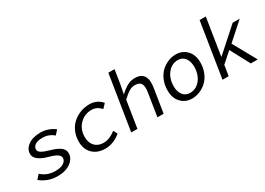

<svg xmlns="http://www.w3.org/2000/svg" viewBox="-10 -1461 3046 2209"><g transform="rotate(-30 1513.5 -357.0)"><path d="M308.1 13.2Q241.2 13.2 183.3 -9Q125.5 -31.2 83 -66.9L130.9 -121.1Q169.4 -86.9 214.4 -69.3Q259.3 -51.8 320.8 -51.8Q389.2 -51.8 427 -77.4Q464.8 -103 464.8 -141.1Q464.8 -168.9 431.9 -191.2Q398.9 -213.4 321.8 -233.9Q249 -253.4 204.1 -287.4Q159.2 -321.3 159.2 -367.2Q159.2 -432.6 220.2 -477.3Q281.2 -522 387.2 -522Q439 -522 488 -503.9Q537.1 -485.8 571.8 -458L522.9 -403.8Q459 -458 377 -458Q306.2 -458 275.1 -434.6Q244.1 -411.1 244.1 -377Q244.1 -349.6 278.3 -329.3Q312.5 -309.1 377.9 -291Q466.3 -266.1 508.1 -234.4Q549.8 -202.6 549.8 -154.8Q549.8 -84.5 483.6 -35.6Q417.5 13.2 308.1 13.2Z M943.8 13.2Q840.8 13.2 778.3 -46.4Q715.8 -106 715.8 -210Q715.8 -281.2 742.4 -341.3Q769 -401.4 813.5 -440.2Q857.9 -479 914.8 -500.5Q971.7 -522 1033.7 -522Q1136.2 -522 1198.7 -446.8L1148.4 -394Q1094.7 -454.1 1025.4 -454.1Q930.2 -454.1 866 -387.9Q801.8 -321.8 801.8 -221.2Q801.8 -145.5 844.2 -100.3Q886.7 -55.2 960.4 -55.2Q1037.1 -55.2 1121.6 -120.1L1149.4 -66.9Q1051.3 13.2 943.8 13.2Z M1292 0 1407.2 -727.1H1489.3L1460.4 -543L1437 -420.9Q1487.8 -469.2 1535.9 -495.6Q1584 -522 1637.2 -522Q1804.7 -522 1772.5 -316.9L1722.2 0H1640.1L1688 -306.2Q1700.2 -380.9 1679.4 -416Q1658.7 -451.2 1599.1 -451.2Q1558.1 -451.2 1521.7 -429.4Q1485.4 -407.7 1430.2 -356L1374 0Z M2096.7 13.2Q2008.8 13.2 1951.9 -46.6Q1895 -106.4 1895 -209Q1895 -280.3 1919.4 -340.3Q1943.8 -400.4 1984.1 -439.5Q2024.4 -478.5 2075.7 -500.2Q2127 -522 2181.6 -522Q2269 -522 2326.4 -462.4Q2383.8 -402.8 2383.8 -299.8Q2383.8 -229 2359.1 -168.9Q2334.5 -108.9 2294.2 -69.8Q2253.9 -30.8 2202.4 -8.8Q2150.9 13.2 2096.7 13.2ZM2107.9 -55.2Q2189 -55.2 2243.4 -123Q2297.9 -190.9 2297.9 -293.9Q2297.9 -366.2 2263.9 -410.2Q2230 -454.1 2170.9 -454.1Q2089.8 -454.1 2034.9 -385.7Q1980 -317.4 1980 -214.8Q1980 -142.1 2014.2 -98.6Q2048.3 -55.2 2107.9 -55.2Z M2504.4 0 2619.6 -727.1H2701.7L2624.5 -236.8H2628.4L2933.6 -509.8H3027.3L2801.3 -308.1L2972.7 0H2880.4L2742.7 -257.8L2608.4 -139.2L2586.4 0Z"/></g></svg>

Font: Office Code Pro D Italic
Style: Regular
Weight: 400
Italic angle: -9°
Designer: Nathan Rutzky & Paul D. Hunt
Foundry: Adobe Systems Incorporated
Version: Version 1.004;PS 001.004;hotconv 1.0.70;makeotf.lib2.5.58329